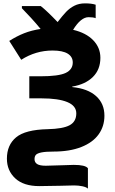

<svg xmlns="http://www.w3.org/2000/svg" viewBox="-20 -890 684 1140"><path d="M548 -862V-782Q534 -788 506 -788Q460 -788 414 -713Q491 -695 533.5 -651Q576 -607 576 -547Q576 -477 531.5 -433Q487 -389 409 -376V-373Q501 -364 550.5 -319.5Q600 -275 600 -203Q600 -140 565.5 -92Q531 -44 462.5 -17Q394 10 297 10Q251 10 226.5 15Q202 20 193.5 29Q185 38 185 55Q185 74 200.5 84Q216 94 252 94Q265 94 355 91Q401 89 418 89Q487 89 502 109V230Q493 221 469.5 216Q446 211 420 211Q398 211 338 213Q262 215 213 215Q120 215 70.5 169Q21 123 21 52Q21 -29 75.5 -74.5Q130 -120 263 -123Q354 -125 393.5 -146.5Q433 -168 433 -217Q433 -262 379.5 -284Q326 -306 227 -306H154V-437H219Q328 -437 370 -457Q412 -477 412 -519Q412 -553 382 -571.5Q352 -590 292 -590Q192 -590 106 -535L35 -647Q79 -675 123 -692.5Q167 -710 221 -718Q197 -748 164 -784Q131 -820 110 -841V-854H222Q258 -826 322 -759Q352 -798 373 -820Q394 -842 421.5 -856Q449 -870 485 -870Q524 -870 548 -862Z"/></svg>

Font: Noto Sans UI ExtraBold
Style: Regular
Weight: 800
Designer: Monotype Design Team
Foundry: Monotype Imaging Inc.
Version: Version 1.001